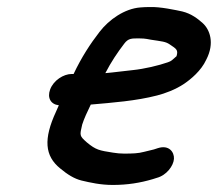

<svg xmlns="http://www.w3.org/2000/svg" viewBox="-20 -517 618 545"><path d="M279 -309.4C295.3 -341 313.3 -367.8 332.6 -393C344.3 -408.6 353.8 -408 374.9 -408C382.1 -408 390.4 -408 408.3 -404.3C439.8 -399.4 449.8 -399.1 461.7 -391C480.8 -378.2 486.4 -375.4 481.1 -357.5C468.1 -346.1 467.4 -344 456.5 -340.2C430.7 -331.2 390.5 -321.4 356 -317.9C332.1 -315.6 304.4 -311.5 279 -309.4ZM147 -218.2C144.7 -213.2 142.1 -207.3 138.9 -199.8C103.3 -122.7 106.6 -74.6 151 -38.8C171.7 -21.5 190.9 -9.7 211.2 -4.6C236.6 1.4 265.5 8 300 8C341.6 8 378 2.1 413.3 -8.4L425 -12.1C452.9 -19.4 472.6 -46.5 473.8 -66.2C474.9 -84.8 460.1 -106.7 428.1 -96.5L416.8 -92.8C409 -90.9 400.5 -88.8 388.9 -86C372.3 -81.5 356.4 -81 332 -81C322 -81 311.8 -81.9 300.8 -83.7C261.5 -89.9 252.5 -91.3 226.4 -112.9C205.3 -131.7 206 -132.1 213.3 -163.4C218.3 -179.4 228.2 -200.8 237.7 -220.2C299.6 -225.6 366.4 -230.6 425.8 -246C447.4 -251.5 478 -262.4 503.2 -279.5C521.6 -292.1 550.9 -316 565.2 -347.1C590.4 -395.3 575.3 -433.8 554.9 -451.8C541.7 -463.5 523.5 -478.1 497.3 -484.5C480.1 -488.2 433.9 -498.3 405.1 -497C396.3 -497 386.8 -496.7 378.5 -495.9C334 -492.6 289.3 -461.5 262.4 -426.3C236.4 -392.9 211.1 -353.9 188.9 -307H183.5C160.5 -307 131.9 -289 122.3 -263C113.5 -239.4 124.1 -220.6 147 -218.2Z"/></svg>

Font: Just Breathe
Style: BdObl7
Weight: 400
Foundry: Cannot Into Space Fonts
Version: Version 0.72